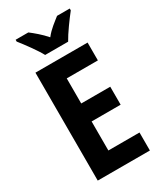

<svg xmlns="http://www.w3.org/2000/svg" viewBox="-229 -1017 931 1100"><g transform="rotate(-30 236.5 -467.0)"><path d="M175 -774H327C350 -816 399 -883 430 -922V-934H346C318 -911 281 -886 251 -847C220 -883 182 -914 156 -934H72V-922C103 -883 154 -814 175 -774ZM421 0V-119H215V-311H407V-430H215V-596H421V-714H76V0Z"/></g></svg>

Font: Noto Sans Gujarati UI Condensed
Style: Bold
Weight: 700
Width: 3
Designer: Jelle Bosma - Monotype Design Team, Universal Thirst
Foundry: Monotype Imaging Inc.
Version: Version 2.106